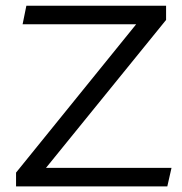

<svg xmlns="http://www.w3.org/2000/svg" viewBox="-20 -663 647 683"><path d="M575.2 0H37.1V-49L464.4 -576.7H60.4L73.8 -642.6H570.8V-592.1L143.6 -65.8H590.1Z"/></svg>

Font: Shan Wanhai
Style: Regular
Weight: 400
Designer: Khon Soe Zaw Thu
Foundry: Shan Unicode
Version: Version 1.00 June 3, 2017, initial release